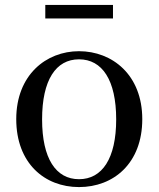

<svg xmlns="http://www.w3.org/2000/svg" viewBox="-20 -745 644 780"><path d="M301 15C441 15 558 -81 558 -261C558 -441 436 -537 301 -537C167 -537 46 -440 46 -261C46 -82 161 15 301 15ZM301 -17C207 -17 151 -101 151 -260C151 -420 207 -504 301 -504C395 -504 452 -420 452 -260C452 -101 395 -17 301 -17ZM164 -670H439V-725H164Z"/></svg>

Font: Noto Serif CJK SC Medium
Style: Regular
Weight: 500
Designer: Ryoko NISHIZUKA 西塚涼子 (kana & ideographs); Frank Grießhammer (Latin, Greek & Cyrillic); Wenlong ZHANG 张文龙 (bopomofo); San
Foundry: Adobe
Version: Version 2.001;hotconv 1.1.0;makeotfexe 2.6.0